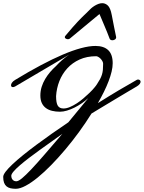

<svg xmlns="http://www.w3.org/2000/svg" viewBox="-94 -694 889 1186"><path d="M751 -200.7Q754.4 -202.6 759.3 -202.6Q765.1 -202.6 769.8 -199Q774.4 -195.3 774.4 -189Q774.4 -182.6 769 -175.3Q763.7 -168 751 -160.2Q727.1 -146 696 -127.7Q665 -109.4 629.2 -87.9Q593.3 -66.4 553.2 -42.2Q513.2 -18.1 471.2 7.3Q435.5 64.5 394.3 121.1Q353 177.7 309.6 229.2Q266.1 280.8 222.7 325.2Q179.2 369.6 139.2 402.3Q99.1 435.1 64.2 453.6Q29.3 472.2 3.9 472.2Q-14.6 472.2 -29.3 468.8Q-43.9 465.3 -54 456.8Q-64 448.2 -69.1 434.1Q-74.2 419.9 -74.2 398.4Q-74.2 386.2 -59.1 366.2Q-43.9 346.2 -16.6 320.6Q10.7 294.9 48.3 264.4Q85.9 233.9 130.6 200.7Q175.3 167.5 225.6 132.1Q275.9 96.7 328.1 61.5Q382.8 -5.9 451.2 -87.9Q432.6 -70.8 410.6 -55.7Q388.7 -40.5 365.5 -29.1Q342.3 -17.6 319.3 -10.7Q296.4 -3.9 276.4 -3.9Q250 -3.9 227.8 -9.3Q205.6 -14.6 189.5 -26.6Q173.3 -38.6 164.3 -57.6Q155.3 -76.7 155.3 -104Q155.3 -131.8 163.3 -157.5Q171.4 -183.1 185.1 -206.1Q198.7 -229 215.8 -249Q232.9 -269 251.5 -285.6Q269.5 -305.2 289.8 -323Q310.1 -340.8 333.5 -356.4L0 -160.2Q-8.3 -155.8 -13.7 -155.8Q-25.9 -155.8 -25.9 -168Q-25.9 -174.8 -19.8 -183.6Q-13.7 -192.4 0 -200.7Q83.5 -251.5 157 -290.5Q230.5 -329.6 292.7 -356.2Q355 -382.8 406 -396.5Q457 -410.2 495.6 -410.2Q547.4 -410.2 574.7 -384Q602.1 -357.9 602.1 -303.2Q602.1 -279.8 595.5 -252Q588.9 -224.1 576.9 -192.6Q564.9 -161.1 548.1 -127Q531.2 -92.8 510.7 -57.1Q581.1 -101.6 642.3 -137.9Q703.6 -174.3 751 -200.7ZM252.4 -100.1Q252.4 -58.6 262.9 -41.3Q273.4 -23.9 298.3 -23.9Q316.4 -23.9 337.4 -32.7Q358.4 -41.5 379.9 -55.4Q401.4 -69.3 421.6 -86.7Q441.9 -104 459 -120.6Q476.1 -137.2 488 -151.4Q500 -165.5 504.9 -173.8Q516.6 -191.4 523.9 -205.1Q531.2 -218.8 535.6 -232.7Q540 -246.6 541.5 -262.5Q543 -278.3 543 -300.3Q543 -307.6 538.6 -315.9Q534.2 -324.2 527.6 -331.1Q521 -337.9 513.4 -342.3Q505.9 -346.7 500 -346.7Q442.4 -346.7 397.7 -326.4Q353 -306.2 321.8 -272Q290.5 -237.8 272.9 -193.4Q255.4 -148.9 252.4 -100.1ZM6.8 425.8Q19.5 425.8 42 407.2Q64.5 388.7 99.1 352.1Q133.8 315.4 181.2 260.5Q228.5 205.6 291 132.8Q259.3 155.8 223.4 181.2Q187.5 206.5 152.6 231.7Q117.7 256.8 85.7 281.2Q53.7 305.7 29.1 326.9Q4.4 348.1 -10 365Q-24.4 381.8 -24.4 392.6Q-24.4 397 -22.9 402.8Q-21.5 408.7 -17.8 413.8Q-14.2 418.9 -8.1 422.4Q-2 425.8 6.8 425.8ZM591.8 -621.1Q594.2 -611.8 596.7 -599.6Q599.1 -587.4 602.5 -569.6Q606 -551.8 610.8 -526.9Q615.7 -502 623 -467.3Q623 -466.3 623.3 -465.8Q623.5 -465.3 623.5 -464.4Q623.5 -455.1 616.2 -450.2Q608.9 -445.3 600.1 -445.3Q594.2 -445.3 589.6 -447.8Q585 -450.2 583 -455.6Q568.8 -493.7 552.5 -531.5Q536.1 -569.3 520.5 -607.4Q474.6 -569.3 429.7 -532.2Q384.8 -495.1 337.4 -455.6Q332 -451.7 325.7 -451.7Q318.8 -451.7 312.5 -455.3Q306.2 -459 306.2 -464.8Q306.2 -468.3 310.5 -473.6Q335 -502.9 353.3 -523.9Q371.6 -544.9 385.3 -559.3Q398.9 -573.7 408.7 -583.5Q418.5 -593.3 425.8 -600.3Q433.1 -607.4 439.2 -613Q445.3 -618.7 451.7 -625.5Q459 -633.8 468.8 -642.3Q478.5 -650.9 490 -658Q501.5 -665 513.7 -669.7Q525.9 -674.3 537.6 -674.3Q554.7 -674.3 569.1 -662.6Q583.5 -650.9 591.8 -621.1Z"/></svg>

Font: Meddon
Style: Regular
Weight: 400
Designer: Vernon Adams
Foundry: Vernon Adams
Version: Version 1.000